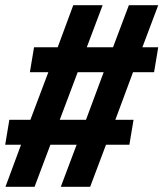

<svg xmlns="http://www.w3.org/2000/svg" viewBox="-60 -737 629 739"><path d="M-39 -18 21 -180H-40L-24 -276H57L126 -459H55L71 -555H162L222 -717H335L274 -555H375L436 -717H549L488 -555H549L533 -459H452L384 -276H454L438 -180H348L287 -18H174L235 -180H134L73 -18ZM271 -276 339 -459H239L170 -276Z"/></svg>

Font: iosevka_custom_sans_ss08
Style: Bold Italic
Weight: 700
Italic angle: -10°
Designer: Belleve Invis
Foundry: Belleve Invis
Version: Version 10.3.0; ttfautohint (v1.8.3)